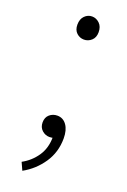

<svg xmlns="http://www.w3.org/2000/svg" viewBox="-135 -555 510 773"><g transform="rotate(20 120.5 -169.0)"><path d="M120 -410Q102 -410 88.5 -422.5Q75 -435 75 -458Q75 -482 88.5 -495.5Q102 -509 120 -509Q138 -509 152 -495.5Q166 -482 166 -458Q166 -435 152 -422.5Q138 -410 120 -410ZM68 171 53 138Q90 118 113.5 83.5Q137 49 137 1L123 -64L162 -12Q154 -1 144.5 2.5Q135 6 124 6Q106 6 92 -6.5Q78 -19 78 -40Q78 -62 92 -74Q106 -86 125 -86Q150 -86 165 -65Q180 -44 180 -8Q180 51 148.5 97.5Q117 144 68 171Z"/></g></svg>

Font: Noto Sans SC ExtraLight
Style: Regular
Weight: 250
Designer: Ryoko NISHIZUKA 西塚涼子 (kana, bopomofo & ideographs); Paul D. Hunt (Latin, Greek & Cyrillic); Sandoll Communications 산돌커뮤니
Foundry: Adobe
Version: Version 2.004-H2;hotconv 1.0.118;makeotfexe 2.5.65603